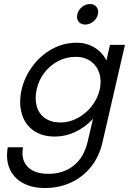

<svg xmlns="http://www.w3.org/2000/svg" viewBox="-20 -675 647 964"><path d="M19 64.5H95.2Q87.9 107.4 101.8 137.5Q115.7 167.5 146.7 182.6Q177.7 197.8 221.7 197.8Q297.9 197.8 349.9 156.5Q401.9 115.2 420.4 35.2L446.8 -78.1Q406.7 -35.2 356.9 -12.2Q307.1 10.7 256.3 10.7Q188.5 10.7 145.5 -21.5Q102.5 -53.7 88.4 -107.7Q74.2 -161.6 88.4 -224.6Q103 -288.1 142.8 -342Q182.6 -396 240.2 -428.2Q297.9 -460.4 364.7 -460.4Q415.5 -460.4 455.3 -435.8Q495.1 -411.1 514.2 -371.1L532.2 -449.7H607.4L494.1 41.5Q478 111.3 436.8 162.8Q395.5 214.4 335.7 241.7Q275.9 269 205.1 269Q140.6 269 94.5 243.7Q48.3 218.3 28.3 171.9Q8.3 125.5 19 64.5ZM284.2 -60.1Q328.6 -60.1 370.4 -82.5Q412.1 -105 441.2 -142.8Q470.2 -180.7 480.5 -224.6Q490.7 -269 478.8 -307.1Q466.8 -345.2 435.5 -367.4Q404.3 -389.6 360.4 -389.6Q312.5 -389.6 271.7 -368.2Q231 -346.7 202.9 -310.1Q174.8 -273.4 164.6 -228.5Q153.8 -180.7 164.1 -142.6Q174.3 -104.5 205.3 -82.3Q236.3 -60.1 284.2 -60.1ZM368.2 -603Q373 -624.5 391.4 -639.6Q409.7 -654.8 432.1 -654.8Q453.1 -654.8 464.8 -639.6Q476.6 -624.5 471.7 -603Q466.8 -581.5 448.2 -566.7Q429.7 -551.8 408.2 -551.8Q386.2 -551.8 374.8 -566.4Q363.3 -581.1 368.2 -603Z"/></svg>

Font: Glacial Indifference
Style: Italic
Weight: 400
Designer: Alfredo Marco Pradil
Foundry: Alfredo Marco Pradil
Version: Version 1.312